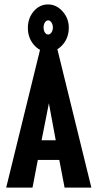

<svg xmlns="http://www.w3.org/2000/svg" viewBox="-20 -848 440 868"><path d="M272 0 248 -125H151L127 0H8L162 -627H239L393 0ZM201 -381 168 -214H232ZM197 -614Q160 -614 133 -645.5Q106 -677 106 -722Q106 -766 132.5 -797Q159 -828 197 -828Q235 -828 263 -796.5Q291 -765 291 -723Q291 -677 263 -645.5Q235 -614 197 -614ZM198 -692Q206 -692 212.5 -701Q219 -710 219 -724Q219 -737 212.5 -746.5Q206 -756 198 -756Q189 -756 183 -746.5Q177 -737 177 -724Q177 -710 183 -701Q189 -692 198 -692Z"/></svg>

Font: Inconsolata Condensed Black
Style: Regular
Weight: 900
Width: 3
Monospace: yes
Designer: Raph Levien, Cyreal, Brenton Simpson
Foundry: Raph Levien, Cyreal, Google
Version: Version 3.001; ttfautohint (v1.8.2.53-6de2)